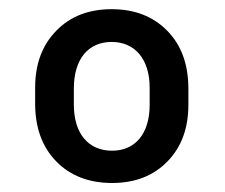

<svg xmlns="http://www.w3.org/2000/svg" viewBox="-20 -741 497 424"><path d="M57.6 -512.2C57.6 -459 73.2 -416.5 104 -384.8C134.8 -353 176.3 -336.9 227.5 -336.9C278.8 -336.9 319.3 -353 350.1 -384.8C380.9 -416.5 396 -458 396 -509.8V-544.9C396 -599.1 380.4 -641.6 349.1 -673.3C317.9 -705.1 276.9 -720.7 226.6 -720.7C176.3 -720.7 135.3 -705.1 104.5 -673.3C73.2 -641.6 57.6 -599.6 57.6 -547.4ZM143.1 -545.4C143.1 -611.8 175.8 -648.4 226.6 -648.4C277.8 -648.4 310.5 -610.4 310.5 -547.4V-508.3C310.1 -445.3 278.3 -408.2 227.5 -408.2C175.3 -408.2 143.1 -445.8 143.1 -509.8Z"/></svg>

Font: Roboto
Style: Bold
Weight: 700
Designer: Google
Version: Version 2.137; 2017